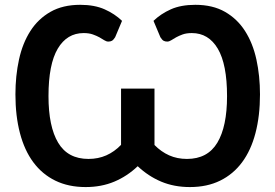

<svg xmlns="http://www.w3.org/2000/svg" viewBox="-20 -750 1116 778"><path d="M602 -665.5Q631.5 -694 672.2 -712.2Q713 -730.5 771.5 -730.5Q842 -730.5 891.8 -702Q941.5 -673.5 973 -624.2Q1004.5 -575 1019 -508.8Q1033.5 -442.5 1033.5 -367.5Q1033.5 -280.5 1015.2 -210.8Q997 -141 961 -92.5Q925 -44 872 -18Q819 8 749.5 8Q685.5 8 633.2 -14Q581 -36 538 -76.5Q495.5 -36 443.2 -14Q391 8 327 8Q257.5 8 204.2 -18Q151 -44 115 -92.5Q79 -141 60.8 -210.8Q42.5 -280.5 42.5 -367.5Q42.5 -442.5 57 -508.8Q71.5 -575 103 -624.2Q134.5 -673.5 184.5 -702Q234.5 -730.5 305 -730.5Q363 -730.5 404 -712.2Q445 -694 474.5 -665.5L446.5 -599Q439.5 -588 433.5 -584.8Q427.5 -581.5 419 -581.5Q411 -581.5 402.5 -587Q394 -592.5 382.8 -598.8Q371.5 -605 356 -610.5Q340.5 -616 319 -616Q251.5 -616 214 -552.8Q176.5 -489.5 176.5 -360.5Q176.5 -237 215.8 -171.5Q255 -106 338.5 -106Q378 -106 410.8 -120.5Q443.5 -135 470.5 -163V-391H606V-162.5Q633 -135 665.5 -120.5Q698 -106 737.5 -106Q821 -106 860.5 -171.5Q900 -237 900 -360.5Q900 -489.5 862.5 -552.8Q825 -616 757.5 -616Q735.5 -616 720.2 -610.5Q705 -605 693.8 -598.8Q682.5 -592.5 674 -587Q665.5 -581.5 657.5 -581.5Q649 -581.5 643 -584.8Q637 -588 630 -599Z"/></svg>

Font: Lato
Style: Bold
Weight: 700
Designer: Lukasz Dziedzic with Adam Twardoch and Botio Nikoltchev
Foundry: tyPoland Lukasz Dziedzic
Version: Version 2.010; 2014-09-01; http://www.latofonts.com/; ttfaut